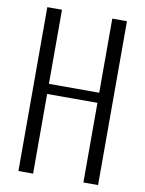

<svg xmlns="http://www.w3.org/2000/svg" viewBox="-92 -905 734 969"><g transform="rotate(10 275.0 -420.0)"><path d="M146 0H70.8V-839.8H146V-460H403.8V-839.8H479V0H403.8V-408.2H146Z"/></g></svg>

Font: VL Oswald
Style: Light
Weight: 300
Designer: vernon adams
Foundry: vernon adams
Version: Version ; ttfautohint (v0.92.18-e454-dirty) -l 8 -r 50 -G 20